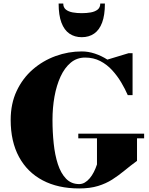

<svg xmlns="http://www.w3.org/2000/svg" viewBox="-20 -1049 839 1079"><path d="M420 -298H790V-271.5H750V-145Q712.5 -117.5 679.5 -90.2Q646.5 -63 611 -40.2Q575.5 -17.5 530.8 -3.8Q486 10 425 10Q306 10 219.8 -35.5Q133.5 -81 86.8 -167.2Q40 -253.5 40 -375Q40 -466 73.5 -537.5Q107 -609 164 -658.5Q221 -708 292.5 -734Q364 -760 440 -760Q476 -760 513 -747.8Q550 -735.5 583.5 -714L702.5 -750H725V-514.5H698Q683 -549 661.2 -585.8Q639.5 -622.5 610.2 -654.5Q581 -686.5 543.2 -706Q505.5 -725.5 458.5 -725.5Q412 -725.5 377.5 -696.8Q343 -668 320.2 -618.5Q297.5 -569 286.2 -506.2Q275 -443.5 275 -375Q275 -307 281.8 -242.5Q288.5 -178 305.2 -126.5Q322 -75 351.2 -44.8Q380.5 -14.5 425 -14.5Q441.5 -14.5 456.2 -23Q471 -31.5 484 -46.8Q497 -62 507.2 -82Q517.5 -102 525 -125V-271.5H420ZM439.5 -840Q399.5 -840 370.2 -860Q341 -880 325.2 -921.8Q309.5 -963.5 309.5 -1029H335.5Q335.5 -1007 350.2 -995.2Q365 -983.5 388.8 -979.2Q412.5 -975 439.5 -975Q466.5 -975 490.2 -979.2Q514 -983.5 528.8 -995.2Q543.5 -1007 543.5 -1029H569.5Q569.5 -963.5 553.8 -921.8Q538 -880 508.8 -860Q479.5 -840 439.5 -840Z"/></svg>

Font: Bodoni Moda 9pt Black
Style: Regular
Weight: 900
Designer: Owen Earl
Foundry: indestructible type
Version: Version 2.005